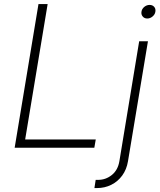

<svg xmlns="http://www.w3.org/2000/svg" viewBox="-20 -748 808 972"><path d="M54.2 0 174.8 -727.5H221.2L107.4 -42H464.8L457.5 0ZM684.6 -539.1H729L627.9 68.4Q621.1 109.9 598.9 140.4Q576.7 170.9 543.5 187.5Q510.3 204.1 470.7 204.1H458L464.4 162.6H476.6Q515.6 162.6 546.4 137.7Q577.1 112.8 584.5 67.4ZM725.6 -654.3Q710.9 -654.3 702.4 -664.6Q693.8 -674.8 696.3 -689Q698.2 -703.1 710.4 -713.1Q722.7 -723.1 737.3 -723.1Q752 -723.1 760.5 -713.4Q769 -703.6 766.6 -689Q764.6 -674.8 752.4 -664.6Q740.2 -654.3 725.6 -654.3Z"/></svg>

Font: Inter 18pt ExtraLight
Style: Italic
Weight: 250
Italic angle: -9.3988°
Designer: Rasmus Andersson
Foundry: rsms
Version: Version 4.001;git-66647c0bb